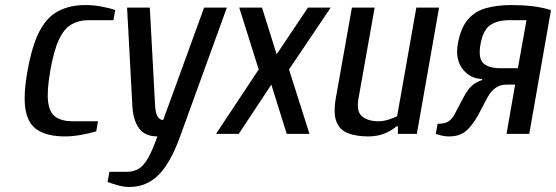

<svg xmlns="http://www.w3.org/2000/svg" viewBox="-20 -530 2201 760"><path d="M238 10Q171 10 131.5 -13.5Q92 -37 81.5 -93.5Q71 -150 89 -250Q107 -350 136.5 -406.5Q166 -463 211.5 -486.5Q257 -510 319 -510Q349 -510 382 -504Q415 -498 436 -490L429 -450H329Q292 -450 263 -433.5Q234 -417 213.5 -373.5Q193 -330 179 -250Q165 -170 170.5 -126.5Q176 -83 201 -66.5Q226 -50 268 -50H368L361 -10Q338 -3 303 3.5Q268 10 238 10Z M492 210Q470 210 446.5 203.5Q423 197 406 190L413 150H483Q508 150 527.5 139Q547 128 565 97.5Q583 67 603 10Q554 10 530.5 -22Q507 -54 504 -110L483 -500H573L594 -110Q596 -80 604.5 -67.5Q613 -55 626 -55L788 -500H878L693 10Q655 115 607.5 162.5Q560 210 492 210Z M835 0 1004 -255 927 -500H1017L1075 -315L1199 -500H1289L1124 -255L1205 0H1115L1054 -195L925 0Z M1438 10Q1391 10 1358 -2.5Q1325 -15 1312 -47.5Q1299 -80 1309 -140L1373 -500H1463L1399 -140Q1390 -88 1413.5 -69Q1437 -50 1478 -50Q1497 -50 1518 -56.5Q1539 -63 1552 -70L1628 -500H1718L1630 0H1555V-30H1550Q1502 10 1438 10Z M1758 10Q1739 10 1722 5Q1705 0 1705 0L1712 -40Q1742 -40 1756 -50Q1770 -60 1778 -75L1815 -145Q1833 -179 1850.5 -193Q1868 -207 1888 -213L1889 -217Q1840 -219 1811 -257Q1782 -295 1792 -355Q1803 -418 1831 -451.5Q1859 -485 1903 -497.5Q1947 -510 2004 -510Q2049 -510 2087.5 -505.5Q2126 -501 2161 -490L2075 0H1985L2019 -195H1985Q1937 -195 1910 -145L1873 -75Q1849 -32 1824 -11Q1799 10 1758 10ZM1960 -260H2030L2064 -450H1994Q1949 -450 1920.5 -430.5Q1892 -411 1882 -355Q1872 -299 1893.5 -279.5Q1915 -260 1960 -260Z"/></svg>

Font: Cuprum
Style: Italic
Weight: 400
Italic angle: -10°
Designer: Jovanny Lemonad
Foundry: Jovanny Lemonad
Version: Version 3.000